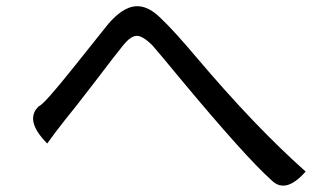

<svg xmlns="http://www.w3.org/2000/svg" viewBox="-20 -655 1040 610"><path d="M130 -199Q56 -274 104 -318Q119 -322 217 -445Q315 -568 324 -579Q369 -631 409 -635Q449 -639 491 -597Q534 -556 604 -473Q790 -253 951 -110Q887 -37 842 -83Q760 -156 552 -406Q486 -486 465 -510Q432 -543 413 -541Q395 -540 372 -512Q349 -484 283 -397Q217 -311 185 -272Q154 -233 130 -199Z"/></svg>

Font: Swei Toothpaste CJK TC
Style: Regular
Weight: 400
Version: Version 1.0